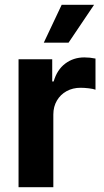

<svg xmlns="http://www.w3.org/2000/svg" viewBox="-20 -776 430 796"><path d="M56.9 -530.3H196.5V-438.2H202.4Q216.5 -486.9 250.5 -512.4Q284.5 -538 329.7 -538Q353 -538 375.9 -533.2V-404.1Q366.6 -407.7 348.2 -409.9Q329.8 -412.1 314 -412.1Q281.9 -412.1 256.3 -398.2Q230.7 -384.3 215.9 -359Q201.1 -333.8 201.1 -301.4V0H56.9ZM235.7 -756.1H370L264.3 -599.2H161.6Z"/></svg>

Font: Pretendard JP Variable
Style: Regular
Weight: 400
Designer: Base glyphs from Inter by Rasmus Andersson; Hangul glyphs from Noto Sans CJK(Source Han Sans) by Jang Soo-young and Kang
Foundry: Kil Hyung-jin
Version: Version 1.307;Glyphs 3.2 (3192)